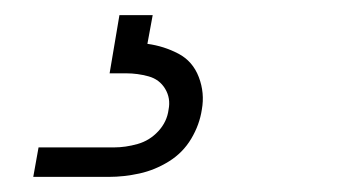

<svg xmlns="http://www.w3.org/2000/svg" viewBox="-20 -20 472 254"><path d="M24 214H124Q144 214 164.5 209.5Q185 205 203.5 193.5Q222 182 233 163.5Q244 145 247 125Q251 103 243 82Q235 61 216 51Q197 41 175 38L182 0H138L125 77H147Q162 77 176.5 81Q191 85 198.5 97.5Q206 110 203 125Q201 141 189.5 153.5Q178 166 162 170.5Q146 175 131 175H31Z"/></svg>

Font: Iosevka Sparkle Extralight
Style: Italic
Weight: 200
Italic angle: -9°
Designer: Belleve Invis
Foundry: Belleve Invis
Version: Version 4.5.0; ttfautohint (v1.8.3)